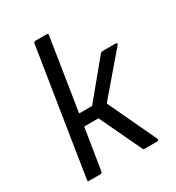

<svg xmlns="http://www.w3.org/2000/svg" viewBox="-166 -784 810 885"><g transform="rotate(-30 239.0 -341.5)"><path d="M471 -487Q476 -487 477.5 -483.5Q479 -480 475 -476L297 -268L418 -11Q420 -7 418 -3.5Q416 0 411 0H345Q337 0 335 -6L230 -228H154L119 -9Q117 0 109 0H49Q40 0 42 -9L147 -674Q149 -683 157 -683H216Q226 -683 224 -674L164 -292H233L389 -481Q394 -487 402 -487Z"/></g></svg>

Font: Sofia Sans Semi Condensed
Style: Italic
Weight: 400
Italic angle: -9°
Designer: Botio Nikoltchev, Ani Petrova
Foundry: lettersoup
Version: Version 4.101